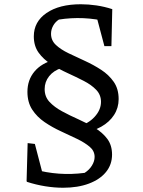

<svg xmlns="http://www.w3.org/2000/svg" viewBox="-20 -683 673 903"><path d="M277 200Q236 200 192.5 193Q149 186 106 172L139 113Q256 146 378 130Q400 116 412.5 95.5Q425 75 425 55Q425 27 402 7.5Q379 -12 343 -29.5Q307 -47 266.5 -65.5Q226 -84 190 -108.5Q154 -133 131.5 -167.5Q109 -202 109 -251Q109 -307 142 -346.5Q175 -386 236 -402L269 -363Q232 -351 211 -324.5Q190 -298 190 -264Q190 -228 213 -203.5Q236 -179 272 -159.5Q308 -140 348.5 -122Q389 -104 425.5 -82Q462 -60 484.5 -30Q507 0 507 44Q507 91 478.5 126Q450 161 398 180.5Q346 200 277 200ZM191 174 105 170 110 -10 144 -6ZM364 -57 347 -89Q394 -100 424.5 -133Q455 -166 455 -204Q455 -237 432.5 -260.5Q410 -284 374 -302.5Q338 -321 297.5 -339.5Q257 -358 220.5 -381Q184 -404 161.5 -435.5Q139 -467 139 -512Q139 -581 199 -622Q259 -663 360 -663Q396 -663 433.5 -657.5Q471 -652 508 -640L489 -580Q431 -595 372.5 -597.5Q314 -600 257 -591Q240 -580 230 -562Q220 -544 220 -524Q220 -493 243 -471.5Q266 -450 302.5 -432.5Q339 -415 379.5 -396.5Q420 -378 456 -354.5Q492 -331 515 -298Q538 -265 538 -217Q538 -176 516.5 -142.5Q495 -109 456 -87Q417 -65 364 -57ZM471 -466 424 -643 508 -640 504 -466Z"/></svg>

Font: Piazzolla Thin Medium
Style: Regular
Weight: 500
Version: Version 2.005